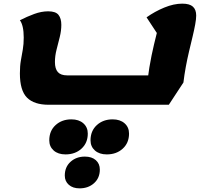

<svg xmlns="http://www.w3.org/2000/svg" viewBox="-20 -549 1134 1052"><path d="M247 25Q167 25 128 -14Q89 -53 89 -147Q89 -188 94.5 -218.5Q100 -249 105 -278Q110 -307 110 -343Q110 -377 104.5 -401Q99 -425 89 -438Q128 -458 167.5 -472.5Q207 -487 244 -487Q285 -487 300.5 -467.5Q316 -448 316 -413Q316 -381 307.5 -346.5Q299 -312 290 -277.5Q281 -243 281 -209Q281 -172 297 -154Q313 -136 348 -136H867L789 -114Q793 -147 798.5 -180Q804 -213 810.5 -245Q817 -277 824 -306Q831 -335 837.5 -361Q844 -387 849 -408L848 -355L783 -454Q828 -486 880 -507.5Q932 -529 979 -529Q1019 -529 1037 -512.5Q1055 -496 1055 -464Q1055 -445 1049.5 -415Q1044 -385 1035 -347.5Q1026 -310 1016 -268Q1006 -226 998 -182.5Q990 -139 985 -97L905 25ZM565 297Q524 297 500 275.5Q476 254 476 220Q476 168 510.5 136.5Q545 105 597 105Q638 105 662.5 126.5Q687 148 687 183Q687 234 652.5 265.5Q618 297 565 297ZM416 483Q379 483 357 463.5Q335 444 335 413Q335 366 366.5 337.5Q398 309 445 309Q483 309 505 328.5Q527 348 527 380Q527 426 495.5 454.5Q464 483 416 483ZM339 297Q298 297 274 275.5Q250 254 250 220Q250 168 284.5 136.5Q319 105 371 105Q412 105 436.5 126.5Q461 148 461 183Q461 234 426.5 265.5Q392 297 339 297Z"/></svg>

Font: Lemonada
Style: Regular
Weight: 400
Designer: Mohamed Gaber (Arabic), Eduardo Tunni (Latin)
Foundry: Kief Type Foundry
Version: Version 4.005